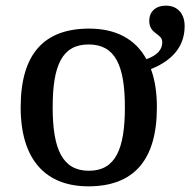

<svg xmlns="http://www.w3.org/2000/svg" viewBox="-20 -648 672 678"><path d="M292 10C451 10 534 -81 534 -269C534 -322 527 -366 513 -404C600 -439 632 -494 632 -556C632 -601 606 -628 566 -628C528 -628 507 -605 507 -575C507 -526 553 -531 553 -499C553 -473 536 -453 497 -439C458 -511 388 -547 295 -547C135 -547 53 -457 53 -269C53 -81 144 10 292 10ZM294 -45C200 -45 166 -122 166 -269C166 -417 199 -491 293 -491C387 -491 421 -417 421 -269C421 -122 388 -45 294 -45Z"/></svg>

Font: Noto Serif Thai Medium
Style: Regular
Weight: 500
Designer: Monotype Design Team
Foundry: Monotype Imaging Inc.
Version: Version 1.901;PS 001.901;hotconv 1.0.88;makeotf.lib2.5.64775